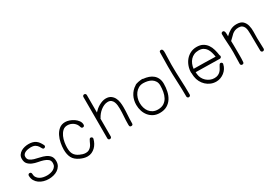

<svg xmlns="http://www.w3.org/2000/svg" viewBox="35 -1616 3610 2532"><g transform="rotate(-30 1840.0 -350.0)"><path d="M491 -138Q491 -97 473 -67.5Q455 -38 426.5 -19Q398 0 362 9Q326 18 290 18Q251 18 213.5 7.5Q176 -3 146.5 -24Q117 -45 98.5 -77Q80 -109 80 -152Q80 -163 87.5 -170.5Q95 -178 106 -178Q117 -178 124.5 -170.5Q132 -163 132 -152Q132 -119 146.5 -96.5Q161 -74 184 -60Q207 -46 235.5 -40Q264 -34 292 -34Q317 -34 343 -39.5Q369 -45 390.5 -57Q412 -69 425.5 -89Q439 -109 439 -138Q439 -177 414.5 -197Q390 -217 354 -228.5Q318 -240 275 -247.5Q232 -255 196 -270.5Q160 -286 135.5 -313Q111 -340 111 -391Q111 -424 127.5 -448Q144 -472 169 -487Q194 -502 224.5 -509Q255 -516 284 -516Q317 -516 343 -509Q369 -502 389.5 -488Q410 -474 426 -452.5Q442 -431 457 -401Q460 -395 460 -389Q460 -378 451.5 -371Q443 -364 433 -364Q419 -364 411.5 -379.5Q404 -395 391.5 -414Q379 -433 355.5 -448.5Q332 -464 286 -464Q269 -464 247.5 -460.5Q226 -457 207.5 -449Q189 -441 176.5 -427Q164 -413 164 -391Q164 -355 188 -336.5Q212 -318 248.5 -307Q285 -296 327.5 -287.5Q370 -279 406.5 -263Q443 -247 467 -218.5Q491 -190 491 -138Z M1063 -155Q1063 -153 1062.5 -151Q1062 -149 1062 -147Q1054 -115 1038 -85.5Q1022 -56 998.5 -33.5Q975 -11 945.5 2.5Q916 16 881 16Q853 16 826 8.5Q799 1 773 -11Q704 -43 677.5 -93.5Q651 -144 651 -219Q651 -264 661 -317.5Q671 -371 694 -417.5Q717 -464 754.5 -495Q792 -526 848 -526Q876 -526 910 -514.5Q944 -503 973.5 -483Q1003 -463 1023 -435.5Q1043 -408 1043 -376Q1043 -363 1036.5 -355Q1030 -347 1016 -347Q997 -347 991 -368Q979 -416 939.5 -445Q900 -474 851 -474Q808 -474 779.5 -447Q751 -420 733.5 -381Q716 -342 709 -298Q702 -254 702 -221Q702 -191 706 -167Q710 -143 720.5 -123.5Q731 -104 749 -88Q767 -72 795 -59Q816 -49 838.5 -42.5Q861 -36 884 -36Q912 -36 931 -46.5Q950 -57 964 -73Q978 -89 987 -108Q996 -127 1003.5 -143Q1011 -159 1018 -169.5Q1025 -180 1035 -180Q1046 -180 1054.5 -173Q1063 -166 1063 -155Z M1614 -312Q1614 -251 1609.5 -190.5Q1605 -130 1605 -69Q1605 -43 1580 -43Q1569 -43 1563 -47Q1557 -51 1555 -58Q1553 -65 1553 -73V-90Q1553 -147 1557.5 -203.5Q1562 -260 1562 -317Q1562 -341 1559 -369Q1556 -397 1546.5 -420.5Q1537 -444 1518 -459.5Q1499 -475 1467 -475Q1438 -475 1409.5 -462.5Q1381 -450 1356.5 -430.5Q1332 -411 1312.5 -387Q1293 -363 1281 -339Q1279 -335 1275 -331V-61Q1275 -50 1267.5 -42.5Q1260 -35 1249 -35Q1238 -35 1230.5 -42.5Q1223 -50 1223 -61V-691Q1223 -702 1230.5 -709.5Q1238 -717 1249 -717Q1260 -717 1267.5 -709.5Q1275 -702 1275 -691V-425Q1292 -444 1314 -462.5Q1336 -481 1361 -495Q1386 -509 1412.5 -518Q1439 -527 1466 -527Q1512 -527 1541 -507Q1570 -487 1586.5 -456Q1603 -425 1608.5 -387Q1614 -349 1614 -312Z M2229 -312Q2229 -255 2217 -199.5Q2205 -144 2177.5 -100.5Q2150 -57 2104.5 -30.5Q2059 -4 1993 -4Q1940 -4 1899.5 -24.5Q1859 -45 1831 -79Q1803 -113 1788.5 -158Q1774 -203 1774 -252Q1774 -286 1781.5 -319.5Q1789 -353 1804.5 -382.5Q1820 -412 1842.5 -437Q1865 -462 1895 -480Q1901 -487 1916 -492.5Q1931 -498 1949 -501.5Q1967 -505 1984 -507Q2001 -509 2010 -509Q2020 -509 2024 -505Q2068 -501 2105.5 -488Q2143 -475 2170.5 -451.5Q2198 -428 2213.5 -393.5Q2229 -359 2229 -312ZM2177 -316Q2177 -354 2161 -380.5Q2145 -407 2119.5 -423.5Q2094 -440 2061 -447.5Q2028 -455 1995 -455Q1955 -455 1923.5 -437Q1892 -419 1870.5 -390Q1849 -361 1837.5 -324.5Q1826 -288 1826 -252Q1826 -213 1836.5 -177.5Q1847 -142 1868 -115Q1889 -88 1920.5 -72Q1952 -56 1994 -56Q2049 -56 2085 -79.5Q2121 -103 2141 -140.5Q2161 -178 2169 -224Q2177 -270 2177 -316Z M2453 -19Q2453 -8 2445.5 -0.5Q2438 7 2427 7Q2416 7 2408.5 -0.5Q2401 -8 2401 -19Q2401 -134 2395 -248.5Q2389 -363 2389 -478Q2389 -532 2390.5 -585Q2392 -638 2392 -692Q2392 -718 2417 -718Q2432 -718 2438 -707.5Q2444 -697 2445.5 -682Q2447 -667 2446 -651.5Q2445 -636 2445 -626Q2445 -589 2443 -552.5Q2441 -516 2441 -479Q2441 -364 2447 -249Q2453 -134 2453 -19Z M3059 -254Q3059 -243 3051.5 -235.5Q3044 -228 3033 -228Q2942 -228 2851.5 -231Q2761 -234 2668 -234L2671 -202Q2674 -169 2689 -140Q2704 -111 2727.5 -89.5Q2751 -68 2781.5 -55Q2812 -42 2845 -42Q2877 -42 2899.5 -52Q2922 -62 2937 -77Q2952 -92 2962 -109Q2972 -126 2979.5 -141Q2987 -156 2994.5 -166Q3002 -176 3011 -176Q3022 -176 3030 -169Q3038 -162 3038 -151Q3038 -150 3036 -142Q3029 -109 3011 -81.5Q2993 -54 2967 -33.5Q2941 -13 2909.5 -1.5Q2878 10 2845 10Q2801 10 2762.5 -6Q2724 -22 2694 -50Q2664 -78 2644.5 -115.5Q2625 -153 2619 -196Q2617 -210 2616.5 -223Q2616 -236 2615 -250Q2613 -258 2613 -260Q2613 -309 2629.5 -355.5Q2646 -402 2676 -438Q2706 -474 2748.5 -495.5Q2791 -517 2844 -517Q2899 -517 2936.5 -496Q2974 -475 2998 -440.5Q3022 -406 3034.5 -361.5Q3047 -317 3053 -271Q3059 -263 3059 -254ZM2999 -280Q2994 -314 2984.5 -347.5Q2975 -381 2958 -406.5Q2941 -432 2913.5 -448Q2886 -464 2844 -464Q2804 -464 2773 -450Q2742 -436 2720 -412Q2698 -388 2684.5 -355.5Q2671 -323 2667 -286Q2752 -286 2833.5 -284Q2915 -282 2999 -280Z M3600 -55Q3600 -44 3592.5 -36.5Q3585 -29 3574 -29Q3563 -29 3555.5 -36.5Q3548 -44 3548 -55Q3548 -121 3546.5 -185Q3545 -249 3545 -315Q3545 -341 3542.5 -367.5Q3540 -394 3530.5 -415Q3521 -436 3502 -449Q3483 -462 3450 -462Q3417 -462 3394 -452.5Q3371 -443 3353 -428Q3335 -413 3318 -394Q3301 -375 3279 -356Q3280 -326 3280.5 -296Q3281 -266 3281 -236Q3281 -187 3281.5 -136.5Q3282 -86 3278 -37Q3276 -13 3252 -13Q3240 -13 3233 -20.5Q3226 -28 3226 -39Q3226 -84 3228 -127Q3230 -170 3230 -215Q3230 -285 3224.5 -354.5Q3219 -424 3219 -494Q3219 -506 3226.5 -513.5Q3234 -521 3247 -521Q3260 -521 3266 -510Q3272 -499 3274 -484Q3276 -469 3275.5 -454Q3275 -439 3275 -430Q3310 -467 3353 -490.5Q3396 -514 3448 -514Q3513 -514 3544 -484.5Q3575 -455 3586.5 -410Q3598 -365 3596.5 -313Q3595 -261 3595 -216Q3595 -174 3597.5 -135.5Q3600 -97 3600 -55Z"/></g></svg>

Font: Wynona
Style: Regular
Weight: 400
Italic angle: -12°
Designer: Kanati
Foundry: Kanati and Michael Everson
Version: Version 2.000